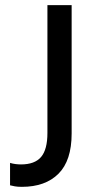

<svg xmlns="http://www.w3.org/2000/svg" viewBox="-20 -720 383 745"><path d="M65 5Q48 5 37.5 3Q27 1 19 -1V-88Q28 -85 39.5 -83.5Q51 -82 61 -82Q115 -82 139.5 -111Q164 -140 164 -204V-700H258V-202Q258 -97 207 -46Q156 5 65 5Z"/></svg>

Font: Tilda Sans Medium
Style: Regular
Weight: 500
Designer: ParaType Ltd
Foundry: ParaType Ltd
Version: Version 1.009